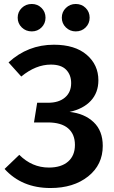

<svg xmlns="http://www.w3.org/2000/svg" viewBox="-20 -931 572 966"><path d="M140 -911Q169 -911 189 -891Q209 -871 209 -842Q209 -813 189 -793Q169 -773 140 -773Q110 -773 89.5 -793Q69 -813 69 -842Q69 -871 89.5 -891Q110 -911 140 -911ZM361 -911Q391 -911 411 -891Q431 -871 431 -842Q431 -813 411 -793Q391 -773 361 -773Q332 -773 311.5 -793Q291 -813 291 -842Q291 -871 311.5 -891Q332 -911 361 -911ZM234 15Q90 15 3 -81L77 -152Q141 -88 226 -88Q288 -88 322.5 -118Q357 -148 357 -202Q357 -256 322.5 -285.5Q288 -315 220 -315H151L167 -414H222Q276 -414 307 -440.5Q338 -467 338 -513Q338 -554 313 -580Q288 -606 236 -606Q160 -606 87 -546L23 -617Q120 -706 251 -706Q357 -706 416 -655.5Q475 -605 475 -527Q475 -465 437 -424Q399 -383 330 -368Q405 -360 451 -316.5Q497 -273 497 -197Q497 -102 423.5 -43.5Q350 15 234 15Z"/></svg>

Font: FiraGO Medium
Style: Regular
Weight: 500
Designer: bBox Type
Foundry: bBox Type GmbH
Version: Version 1.001;PS 001.001;hotconv 1.0.88;makeotf.lib2.5.64775